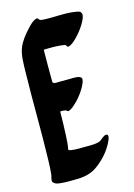

<svg xmlns="http://www.w3.org/2000/svg" viewBox="-117 -809 618 887"><g transform="rotate(-15 192.0 -365.5)"><path d="M222.7 -438.1C207.2 -438 191.8 -437.9 176.3 -437.9C164.9 -437.9 150.9 -435.4 145 -442.1C144.6 -443.9 144.3 -446 143.7 -447.5C143.4 -498.2 143.2 -549 144.1 -599.8C178 -600.5 211.8 -601.5 242.5 -595.9C242.7 -595.9 242.9 -595.8 243.1 -595.8C248.7 -594 250.4 -590.7 252.8 -585.6C258.3 -583.4 263.5 -584.1 268.6 -587.8C283.5 -595.7 296.3 -608.7 307.5 -621C322 -636.9 335.2 -654.5 345.8 -673.2C351.3 -684.2 359 -696.8 359.4 -711.7C357.6 -717.3 355.8 -723.3 350.3 -726.1C345.3 -728.7 339 -729.4 333.6 -730.4C284.1 -739.4 227.7 -731.1 176 -734.7C168 -735.3 161.6 -736.4 157.8 -741.9C156.3 -748.3 148.5 -748.9 142.2 -745.4C126 -738.6 112.3 -723 101.2 -710.8C80.9 -688.6 60.9 -664.1 49.5 -635.4C36.5 -603.2 37.2 -560.6 36.1 -518.9C32.9 -379.1 36.5 -239.5 32.3 -99.8C31.6 -76.9 30.8 -53.8 28.2 -31C27 -24 18.2 -1.8 26.5 2.8C33.4 12.6 46.1 14.5 61.4 16.1C86.6 18.6 112.5 17.7 137.8 17.4C187.5 16.6 217.4 4.1 245.5 -18.6C276.9 -43.3 306.2 -76.7 323.2 -115.2C325.6 -120.6 333.8 -138.1 326.3 -144.1C315.5 -152.2 294.4 -130.7 288 -125.6C269.3 -115.9 239.6 -116.9 217.4 -116.9C192.6 -116.9 166.5 -115.1 141.9 -119.7C138.9 -120.6 136 -122.1 133.6 -124.1C138.1 -144.8 139.1 -166.4 140.3 -187.4C142.3 -226.4 143.3 -265.5 143.7 -304.7C153.2 -304.5 168.1 -305.4 173.8 -300.3C183 -283.2 225.3 -328.2 230 -333.3C244.5 -349.2 257.7 -366.8 268.3 -385.5C273.8 -396.5 281.4 -408.7 281.8 -423.8C277.7 -442.3 242.9 -438.1 222.7 -438.1ZM292.8 -128.4C293 -128.5 293.2 -128.7 293.5 -128.8C293.2 -128.7 293 -128.5 292.8 -128.4Z"/></g></svg>

Font: Quiapo Free
Style: Regular
Weight: 400
Designer: Aaron Amar
Version: Version 001.002